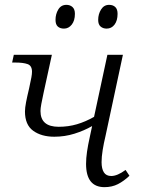

<svg xmlns="http://www.w3.org/2000/svg" viewBox="-20 -762 583 792"><path d="M204 -198Q151 -198 117 -222.5Q83 -247 83 -302Q83 -317 87.5 -340.5Q92 -364 100 -397Q107 -429 109.5 -443Q112 -457 112 -466Q112 -491 94 -497.5Q76 -504 44 -504H30L37 -536H194L160 -380Q154 -352 150.5 -333.5Q147 -315 147 -304Q147 -239 222 -239Q262 -239 297.5 -249.5Q333 -260 368 -280L423 -536H487L415 -200Q408 -171 403.5 -143Q399 -115 399 -93Q399 -66 408.5 -51Q418 -36 439 -36Q464 -36 498 -61L514 -37Q491 -15 466.5 -2.5Q442 10 411 10Q335 10 335 -86Q335 -109 339 -136.5Q343 -164 350 -195L360 -242Q327 -223 287 -210.5Q247 -198 204 -198ZM420 -644Q405 -644 395 -652.5Q385 -661 385 -680Q385 -704 397 -723Q409 -742 430 -742Q446 -742 455.5 -733Q465 -724 465 -705Q465 -677 452.5 -660.5Q440 -644 420 -644ZM244 -644Q228 -644 218.5 -652.5Q209 -661 209 -680Q209 -704 220.5 -723Q232 -742 254 -742Q269 -742 279 -733Q289 -724 289 -705Q289 -677 276 -660.5Q263 -644 244 -644Z"/></svg>

Font: Noto Serif Light
Style: Italic
Weight: 300
Italic angle: -12°
Designer: Monotype Design Team
Foundry: Monotype Imaging Inc.
Version: Version 2.013